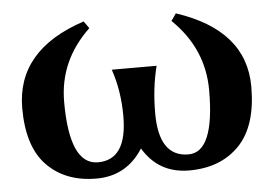

<svg xmlns="http://www.w3.org/2000/svg" viewBox="-42 -559 892 625"><g transform="rotate(-5 403.5 -246.5)"><path d="M552.7 9.8Q452.6 9.8 401.9 -75.2Q348.1 9.8 249.5 9.8Q148.9 9.8 88.6 -51.5Q28.3 -112.8 28.3 -239.3Q28.3 -429.7 252 -503.4L268.6 -480Q166 -382.8 166 -248Q166 -42.5 258.8 -42.5Q354 -42.5 354 -185.1Q354 -268.1 329.6 -338.9H476.1Q458 -268.1 458 -185.1Q458 -42.5 554.7 -42.5Q639.6 -42.5 639.6 -244.6Q639.6 -380.9 537.1 -480L553.2 -503.4Q777.3 -429.7 777.3 -244.6Q777.3 -115.7 716.3 -53Q655.3 9.8 552.7 9.8Z"/></g></svg>

Font: Munson
Style: Bold
Weight: 700
Designer: Paul James MIller
Foundry: High-Logic / Made with FontCreator
Version: Version 2.10;May 5, 2019;FontCreator 11.5.0.2430 64-bit